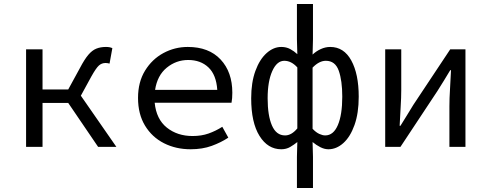

<svg xmlns="http://www.w3.org/2000/svg" viewBox="-20 -732 2440 957"><path d="M110 0V-486H192V-286H320L379 -394Q401 -436 420 -458.5Q439 -481 460 -489.5Q481 -498 508 -498Q528 -498 540 -492L526 -415Q516 -418 506 -418Q487 -418 473 -405.5Q459 -393 436 -352L383 -255L560 0H469L320 -219H192V0Z M918 -433Q858 -433 811 -394.5Q764 -356 753 -284H1063Q1058 -359 1019 -396Q980 -433 918 -433ZM930 12Q857 12 797.5 -18Q738 -48 703 -105.5Q668 -163 668 -244Q668 -323 703 -380Q738 -437 794.5 -467.5Q851 -498 916 -498Q1021 -498 1079.5 -435.5Q1138 -373 1138 -270Q1138 -256 1137 -243Q1136 -230 1134 -220H751Q759 -138 811.5 -96Q864 -54 940 -54Q984 -54 1019.5 -66.5Q1055 -79 1088 -100L1118 -46Q1082 -22 1035.5 -5Q989 12 930 12Z M1460 205V50L1462 -24Q1446 -11 1426.5 0.5Q1407 12 1382 12Q1315 12 1273.5 -54.5Q1232 -121 1232 -242Q1232 -321 1253 -378.5Q1274 -436 1308.5 -467Q1343 -498 1382 -498Q1407 -498 1426.5 -487.5Q1446 -477 1462 -462L1460 -536V-712H1540V-536L1538 -460Q1556 -477 1579 -487.5Q1602 -498 1626 -498Q1694 -498 1731 -430.5Q1768 -363 1768 -250Q1768 -168 1747 -109Q1726 -50 1691.5 -19Q1657 12 1617 12Q1597 12 1576.5 1.5Q1556 -9 1538 -24L1540 50V205ZM1401 -57Q1433 -57 1462 -92V-396Q1432 -429 1397 -429Q1360 -429 1337 -377.5Q1314 -326 1314 -242Q1314 -156 1335.5 -106.5Q1357 -57 1401 -57ZM1601 -57Q1642 -57 1664 -108.5Q1686 -160 1686 -250Q1686 -330 1668.5 -379.5Q1651 -429 1604 -429Q1571 -429 1538 -395V-90Q1555 -72 1571.5 -64.5Q1588 -57 1601 -57Z M1900 0V-486H1980V-284Q1980 -245 1977 -198.5Q1974 -152 1972 -105H1976Q1990 -128 2008.5 -157.5Q2027 -187 2040 -209L2224 -486H2300V0H2220V-202Q2220 -241 2223 -288Q2226 -335 2228 -382H2224Q2211 -360 2192.5 -330Q2174 -300 2160 -278L1976 0Z"/></svg>

Font: SauceCodePro NFM
Style: Regular
Weight: 400
Monospace: yes
Designer: Paul D. Hunt, Teo Tuominen
Foundry: Adobe
Version: Version 2.042;hotconv 1.1.0;makeotfexe 2.6.0;Nerd Fonts 3.3.